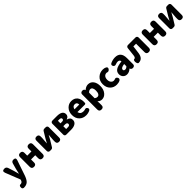

<svg xmlns="http://www.w3.org/2000/svg" viewBox="704 -2945 5527 5527"><g transform="rotate(-45 3467.0 -182.0)"><path d="M143 219Q128 219 121 218Q90 213 80 183Q72 157 80 121Q85 102 97 90Q110 77 127 80Q128 80 129 80Q202 80 224 12L232 -17L55 -466Q15 -569 123 -569Q192 -569 215 -501L269 -333Q281 -297 300 -221Q309 -189 313 -172H318Q328 -221 351 -317Q354 -328 355 -333L402 -502Q422 -569 489 -569Q590 -569 557 -473L492 -284L395 1Q351 117 299 165Q240 219 143 219Z M765 0Q676 0 676 -88V-481Q676 -569 765 -569Q853 -569 853 -481V-367H1024V-480Q1024 -569 1113 -569Q1202 -569 1202 -480V-284V-89Q1202 0 1113 0Q1024 0 1024 -89V-212H853V-88Q853 0 765 0Z M1410 0Q1381 0 1363 -18Q1345 -36 1345 -65V-483Q1345 -569 1431 -569Q1517 -569 1517 -483V-421Q1517 -374 1504 -253Q1502 -231 1501 -220H1505Q1513 -235 1534 -273Q1561 -321 1570 -339L1686 -531Q1709 -569 1753 -569H1806Q1835 -569 1853 -551Q1871 -533 1871 -504V-284V-86Q1871 0 1785 0Q1699 0 1699 -86V-148Q1699 -194 1711 -312Q1714 -337 1715 -349H1711Q1702 -333 1679 -291Q1655 -246 1646 -230L1529 -38Q1506 0 1462 0Z M2075 0Q2047 0 2030.5 -16.5Q2014 -33 2014 -61V-504Q2014 -533 2032 -551Q2050 -569 2079 -569H2258Q2490 -569 2490 -418Q2490 -379 2468 -349Q2443 -314 2394 -301V-296Q2512 -268 2512 -164Q2512 -81 2441 -38Q2378 0 2273 0H2143ZM2187 -117H2264Q2303 -117 2322 -134Q2339 -148 2339 -176Q2339 -201 2321 -216Q2301 -232 2263 -232H2187ZM2187 -348H2249Q2320 -348 2320 -399Q2320 -425 2304 -438Q2285 -452 2249 -452H2187Z M2878 14Q2752 14 2672 -65Q2589 -146 2589 -284Q2589 -417 2672 -503Q2750 -583 2859 -583Q2978 -583 3043 -504Q3103 -430 3103 -308Q3103 -281 3100 -260Q3098 -249 3086.5 -240.5Q3075 -232 3060 -232H2928H2761Q2784 -122 2903 -122Q2934 -122 2964 -131Q2992 -144 3015.5 -136.5Q3039 -129 3054 -102Q3082 -51 3032 -22Q2959 14 2878 14ZM2758 -348H2855H2952Q2952 -447 2862 -447Q2823 -447 2796 -423Q2767 -397 2758 -348Z M3306 207Q3217 207 3217 119V-181V-497Q3217 -532 3241 -551Q3263 -569 3300 -569Q3328 -569 3348 -556Q3368 -542 3374 -516V-514H3378Q3456 -583 3538 -583Q3640 -583 3700 -504.5Q3760 -426 3760 -294Q3760 -154 3686 -67Q3618 14 3521 14Q3448 14 3389 -45L3394 44V119Q3394 207 3306 207ZM3479 -132Q3523 -132 3548 -169Q3577 -210 3577 -291Q3577 -438 3485 -438Q3439 -438 3394 -390V-277V-165Q3431 -132 3479 -132Z M4126 14Q4003 14 3925 -65Q3843 -146 3843 -284Q3843 -421 3933 -504Q4017 -583 4142 -583Q4206 -583 4255 -557Q4308 -522 4269 -468Q4225 -409 4158 -439Q4155 -439 4152 -439Q4094 -439 4059.5 -397Q4025 -355 4025 -284Q4025 -214 4059 -172Q4093 -130 4146 -130Q4162 -130 4180 -135Q4246 -170 4283 -105Q4297 -80 4291 -57.5Q4285 -35 4261 -18Q4200 14 4126 14Z M4544 14Q4467 14 4420 -37Q4375 -85 4375 -159Q4375 -250 4450 -300Q4525 -350 4691 -368Q4685 -441 4605 -441Q4569 -441 4524 -424Q4493 -409 4467 -416Q4439 -422 4424 -451Q4394 -508 4451 -539Q4547 -583 4639 -583Q4869 -583 4869 -323V-161V-72Q4869 -37 4846 -18Q4824 0 4787 0Q4759 0 4738.5 -14.5Q4718 -29 4711 -55V-57H4707Q4628 14 4544 14ZM4605 -124Q4649 -124 4691 -169V-260Q4613 -250 4576 -226Q4544 -205 4544 -173Q4544 -124 4605 -124Z M5008 14Q4977 8 4965 -37Q4954 -74 4961 -114Q4964 -130 4973 -142Q4984 -156 4996 -154Q4997 -154 4998 -154Q5047 -154 5058 -235Q5067 -301 5081 -436Q5086 -485 5089 -509Q5092 -536 5110.5 -552.5Q5129 -569 5156 -569H5310H5460Q5489 -569 5507 -551Q5525 -533 5525 -504V-89Q5525 0 5436 0Q5347 0 5347 -89V-430H5237Q5234 -407 5229 -361Q5215 -243 5206 -185Q5176 14 5010 14Q5009 14 5008 14Z M5757 0Q5668 0 5668 -88V-481Q5668 -569 5757 -569Q5845 -569 5845 -481V-367H6016V-480Q6016 -569 6105 -569Q6194 -569 6194 -480V-284V-89Q6194 0 6105 0Q6016 0 6016 -89V-212H5845V-88Q5845 0 5757 0Z M6402 0Q6373 0 6355 -18Q6337 -36 6337 -65V-483Q6337 -569 6423 -569Q6509 -569 6509 -483V-421Q6509 -374 6496 -253Q6494 -231 6493 -220H6497Q6505 -235 6526 -273Q6553 -321 6562 -339L6678 -531Q6701 -569 6745 -569H6798Q6827 -569 6845 -551Q6863 -533 6863 -504V-284V-86Q6863 0 6777 0Q6691 0 6691 -86V-148Q6691 -194 6703 -312Q6706 -337 6707 -349H6703Q6694 -333 6671 -291Q6647 -246 6638 -230L6521 -38Q6498 0 6454 0Z"/></g></svg>

Font: GenSenRounded TW H
Style: Regular
Weight: 900
Version: Version 1.501;PS 1;hotconv 16.6.51;makeotf.lib2.5.65220